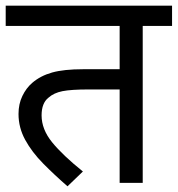

<svg xmlns="http://www.w3.org/2000/svg" viewBox="-20 -642 624 674"><path d="M481 -551V0H400V-328H291Q230 -328 199.5 -322Q169 -316 150 -299Q126 -280 126 -237Q126 -188 163 -142.5Q200 -97 271 -40L217 12Q171 -28 131.5 -68Q92 -108 68.5 -151Q45 -194 45 -242Q45 -277 58.5 -305Q72 -333 93 -351Q122 -376 163 -387.5Q204 -399 272 -399H400V-551H0V-622H584V-551Z"/></svg>

Font: Noto Sans Living
Style: Regular
Weight: 400
Designer: Monotype Design Team
Foundry: Monotype Imaging Inc.
Version: Version 2.013; ttfautohint (v1.8.4.7-5d5b)